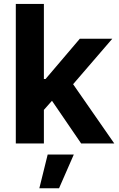

<svg xmlns="http://www.w3.org/2000/svg" viewBox="-20 -748 620 1001"><path d="M195.3 -336H217.4L396 -545.9H565.3L329.4 -272.1H294.9L195.3 -159.9ZM62.4 -727.5H208.8V0H62.4ZM239.5 -239.4 337.3 -343.3 575.8 0H403.1ZM228.6 57.6H364.8L287.8 233.6H185.1Z"/></svg>

Font: Raveo Variable
Style: Regular
Weight: 400
Designer: Jakub Foglar, Rasmus Andersson (Inter)
Foundry: Jakubfoglar.com
Version: Version 1.000;Glyphs 3.2.3 (3260)